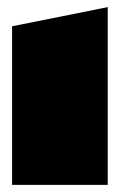

<svg xmlns="http://www.w3.org/2000/svg" viewBox="-20 -719 337 540"><path d="M14 -199V-645L283 -699V-199Z"/></svg>

Font: Erica One
Style: Regular
Weight: 400
Designer: Miguel Hernandez
Foundry: Miguel Hernandez
Version: Version 1.003